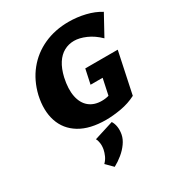

<svg xmlns="http://www.w3.org/2000/svg" viewBox="-226 -819 1186 1281"><g transform="rotate(-30 367.0 -179.0)"><path d="M388 17Q264 17 186.5 -30Q109 -77 81.5 -160.5Q54 -244 78 -352Q102 -452 160.5 -524.5Q219 -597 305 -636Q391 -675 496 -675Q561 -675 623.5 -660Q686 -645 734 -615L649 -460Q604 -504 554.5 -525.5Q505 -547 464 -547Q422 -547 386.5 -527.5Q351 -508 325.5 -468.5Q300 -429 286 -369Q268 -287 280 -228Q292 -169 330 -138Q368 -107 426 -107Q459 -107 485.5 -116Q512 -125 535 -141L474 -83L507 -238H414L438 -350H688L621 -33Q567 -5 504.5 6Q442 17 388 17ZM280 317 229 266Q249 246 259 223Q269 200 273 180Q278 153 274.5 130Q271 107 263 95L412 48Q425 68 429 95.5Q433 123 427 154Q421 185 399 216Q377 247 346 272.5Q315 298 280 317Z"/></g></svg>

Font: Ysabeau Infant Black
Style: Italic
Weight: 900
Italic angle: -12°
Designer: Christian Thalmann (Catharsis Fonts)
Version: Version 2.001;gftools[0.9.30]; featfreeze: ss01,ss02,lnum